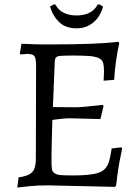

<svg xmlns="http://www.w3.org/2000/svg" viewBox="-20 -838 631 868"><path d="M212.9 -141.6V-105Q212.9 -85 214.8 -73.2Q218.3 -51.8 249.5 -46.9Q265.1 -44.9 308.1 -44.9Q411.6 -44.9 441.9 -64.5Q461.9 -77.1 470.7 -101.6Q479 -126 484.9 -167L528.8 -171.9L532.2 -167Q527.3 -142.1 520 -105.5Q512.7 -68.8 504.9 1L500 6.8L196.8 0Q147 0 111.8 3.9Q77.1 7.8 58.1 9.8L64 -36.1Q108.9 -42 125.5 -59.6Q142.1 -77.1 142.1 -120.1L143.1 -540Q143.1 -572.3 136.2 -583Q129.4 -593.8 106 -594.2L84 -592.8Q78.1 -591.8 71.8 -591.8L69.8 -596.2L77.1 -640.1Q146 -637.2 169.4 -637.2H215.8Q414.6 -637.2 516.1 -648.9L519 -643.1Q500.5 -555.7 496.1 -477.1L448.2 -473.1Q448.2 -481 449.2 -488.8L450.2 -516.1Q450.2 -540 445.8 -554.7Q439 -581.1 380.4 -585Q350.1 -586.9 311.5 -586.9Q272.9 -586.9 252.4 -585.4Q231.9 -584 229 -569.8Q227.1 -562 227.1 -547.9L219.2 -354L321.8 -353Q352.5 -353 443.8 -363.8L448.2 -358.9L434.1 -299.8L293.9 -303.2Q266.1 -303.2 216.8 -295.9Q215.8 -254.9 214.4 -210Q212.9 -166 212.9 -141.6ZM326.2 -710Q276.4 -710 247.6 -737.8Q218.8 -765.6 206.1 -808.1L222.2 -817.9H230Q256.8 -768.1 326.2 -768.1Q395.5 -768.1 421.9 -817.9H430.2L445.8 -808.1Q428.2 -742.7 372.1 -718.3Q352.1 -710 326.2 -710Z"/></svg>

Font: Alegreya-Regular
Style: Regular
Weight: 400
Designer: Juan Pablo del Peral
Foundry: Juan Pablo del Peral
Version: Version 1.003